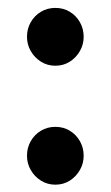

<svg xmlns="http://www.w3.org/2000/svg" viewBox="-20 -470 288 498"><path d="M123.5 9Q103 9 86.2 -1.5Q69.5 -12 59.8 -29Q50 -46 50 -66Q50 -87 59.8 -104Q69.5 -121 86.2 -131Q103 -141 123.5 -141Q144.5 -141 161 -131Q177.5 -121 187.2 -104Q197 -87 197 -66Q197 -46 187.2 -29Q177.5 -12 161 -1.5Q144.5 9 123.5 9ZM123.5 -299.5Q103 -299.5 86.2 -310Q69.5 -320.5 59.8 -337.5Q50 -354.5 50 -374.5Q50 -395.5 59.8 -412.5Q69.5 -429.5 86.2 -439.5Q103 -449.5 123.5 -449.5Q144.5 -449.5 161 -439.5Q177.5 -429.5 187.2 -412.5Q197 -395.5 197 -374.5Q197 -354.5 187.2 -337.5Q177.5 -320.5 161 -310Q144.5 -299.5 123.5 -299.5Z"/></svg>

Font: Fraunces 16pt
Style: Regular
Weight: 400
Version: Version 1.000;[b76b70a41]